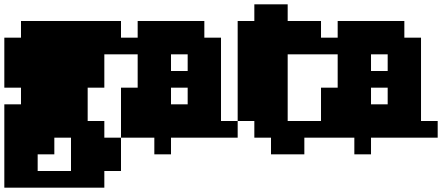

<svg xmlns="http://www.w3.org/2000/svg" viewBox="-20 -636 2042 887"><path d="M154 77V154H308V0H231V77ZM77 -154V-231H0V-462H77V-539H539V-385H462V-231H385V-77H462V0H539V154H462V231H0V-154Z M847 -308V-385H770V-308ZM770 -231V-154H847V-231ZM539 0V-231H616V-385H539V-462H616V-539H924V-462H1001V-77H1078V0H770V77H693V0Z M1155 0V-77H1078V-539H1155V-616H1309V-539H1463V-385H1309V-77H1463V0H1386V77H1232V0Z M1771 -308V-385H1694V-308ZM1694 -231V-154H1771V-231ZM1463 0V-231H1540V-385H1463V-462H1540V-539H1848V-462H1925V-77H2002V0H1694V77H1617V0Z"/></svg>

Font: Coral Pixels
Style: Regular
Weight: 400
Designer: Tanukizamurai
Foundry: TanukiFont
Version: Version 1.000; ttfautohint (v1.8.4.7-5d5b)